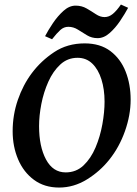

<svg xmlns="http://www.w3.org/2000/svg" viewBox="-20 -824 612 859"><path d="M564.5 -377.9Q564.5 -309.1 539.1 -237.3Q513.7 -165.5 469.2 -109.9Q427.7 -57.6 368.9 -21.2Q310.1 15.1 244.6 15.1Q178.7 15.1 132.1 -19.3Q85.4 -53.7 61 -111.1Q36.6 -168.5 36.6 -236.8Q36.6 -309.6 59.8 -377Q83 -444.3 122.6 -497.1Q163.6 -551.8 222.4 -590.8Q281.2 -629.9 358.9 -629.9Q428.2 -629.9 473.9 -595.5Q519.5 -561 542 -503.9Q564.5 -446.8 564.5 -377.9ZM447.8 -369.1Q447.8 -424.3 433.8 -468.8Q419.9 -513.2 393.1 -539.3Q366.2 -565.4 327.1 -565.4Q282.2 -565.4 249.8 -535.4Q217.3 -505.4 196.3 -458.5Q175.3 -411.6 165 -358.9Q154.8 -306.2 154.8 -259.8Q154.8 -168.5 185.8 -110.6Q216.8 -52.7 273.9 -52.7Q320.8 -52.7 353.8 -84Q386.7 -115.2 407.5 -164.3Q428.2 -213.4 438 -268.1Q447.8 -322.8 447.8 -369.1ZM553.2 -789.1Q539.1 -762.7 517.8 -731Q496.6 -699.2 470.7 -676.3Q444.8 -653.3 416.5 -653.3Q390.6 -653.3 369.6 -666Q348.6 -678.7 328.6 -691.4Q308.6 -704.1 285.6 -704.1Q265.6 -704.1 249.8 -689.7Q233.9 -675.3 212.9 -648.4L181.6 -662.1Q195.3 -688.5 216.8 -720.5Q238.3 -752.4 264.2 -775.6Q290 -798.8 318.4 -798.8Q345.7 -798.8 367.7 -786.1Q389.6 -773.4 408.9 -760.5Q428.2 -747.6 447.8 -747.6Q467.3 -747.6 484.4 -761.5Q501.5 -775.4 521 -803.7Z"/></svg>

Font: Gentium Plus
Style: Bold Italic
Weight: 700
Italic angle: -8°
Designer: Victor Gaultney, Annie Olsen, Iska Routamaa, Becca Hirsbrunner
Foundry: SIL International
Version: Version 6.101